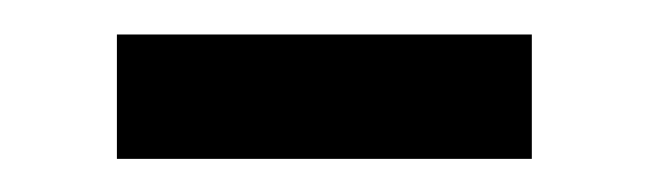

<svg xmlns="http://www.w3.org/2000/svg" viewBox="-20 -616 382 113"><path d="M293 -522.5H48.8V-595.7H293Z"/></svg>

Font: Catrinity
Style: Regular
Weight: 400
Designer: Alexander Lange
Foundry: High-Logic / Made with FontCreator
Version: Version 2.090;May 20, 2024;FontCreator 15.0.0.2974 64-bit